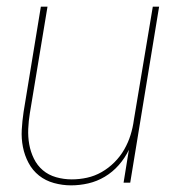

<svg xmlns="http://www.w3.org/2000/svg" viewBox="-20 -550 540 578"><path d="M194 8Q168 8 142.5 1Q117 -6 97.5 -21.5Q78 -37 66 -59.5Q54 -82 49 -107.5Q44 -133 45.5 -159.5Q47 -186 51 -213L103 -530H123L70 -210Q66 -186 65 -162Q64 -138 68 -115.5Q72 -93 82 -72.5Q92 -52 109 -37.5Q126 -23 149 -16.5Q172 -10 196 -10Q219 -10 242 -15Q265 -20 286 -32Q307 -44 324.5 -61.5Q342 -79 354 -100Q366 -121 373 -143.5Q380 -166 383 -189L440 -530H459L372 0H352L368 -99Q356 -74 337.5 -53Q319 -32 295.5 -18Q272 -4 246 2Q220 8 194 8Z"/></svg>

Font: Iosevka Curly Thin Oblique
Style: Regular
Weight: 100
Italic angle: -9°
Monospace: yes
Designer: Belleve Invis
Foundry: Belleve Invis
Version: Version 11.1.0; ttfautohint (v1.8.3)